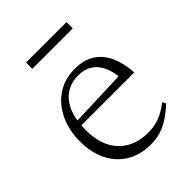

<svg xmlns="http://www.w3.org/2000/svg" viewBox="-183 -715 823 823"><g transform="rotate(-45 228.5 -303.5)"><path d="M246.5 -450.5Q302 -450.5 338.2 -426.5Q374.5 -402.5 393.5 -359.8Q412.5 -317 416 -259H87L86.5 -285L380 -295.5L358.5 -275.5Q356 -321 341.8 -353.2Q327.5 -385.5 301.2 -402.8Q275 -420 237 -420Q193.5 -420 161.2 -398.5Q129 -377 111.5 -335Q94 -293 94 -231Q94 -168.5 116 -124.5Q138 -80.5 179 -57.2Q220 -34 277 -34Q300.5 -34 322.2 -39Q344 -44 365.5 -55Q387 -66 410.5 -84L418.5 -68Q389 -41 362.2 -23.8Q335.5 -6.5 307.8 1.8Q280 10 247.5 10Q185.5 10 139.2 -17.5Q93 -45 67.5 -95.5Q42 -146 42 -214.5Q42 -280.5 67 -334.2Q92 -388 138 -419.2Q184 -450.5 246.5 -450.5ZM118 -579V-617H363V-579Z"/></g></svg>

Font: Newsreader 16pt Light
Style: Regular
Weight: 300
Designer: Hugues Gentile
Foundry: Production Type
Version: Version 1.003